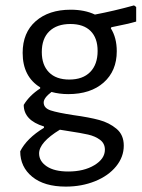

<svg xmlns="http://www.w3.org/2000/svg" viewBox="-20 -499 527 712"><path d="M393 -398C433.7 -406 464.3 -413 485 -419V-473L477 -479C426.3 -465 378 -453.7 332 -445C306.7 -457 276.7 -463 242 -463C188 -463 144.8 -448.8 112.5 -420.5C80.2 -392.2 64 -353 64 -303C64 -244.3 85.7 -201.7 129 -175V-171C102.3 -153.7 82 -133.3 68 -110C68 -72 93 -45.3 143 -30V-25C100.3 1 71 30 55 62C55 100.7 69.8 132.2 99.5 156.5C129.2 180.8 170.7 193 224 193C263.3 193 299.5 186.3 332.5 173C365.5 159.7 391.5 141.3 410.5 118C429.5 94.7 439 69 439 41C439 14.3 430 -6.5 412 -21.5C394 -36.5 372.7 -47.3 348 -54C323.3 -60.7 291.7 -66.7 253 -72C213.7 -78 185.3 -83.8 168 -89.5C150.7 -95.2 142 -105 142 -119C142 -130.3 151.7 -143.3 171 -158C190.3 -152.7 211 -150 233 -150C288.3 -150 332.2 -164.3 364.5 -193C396.8 -221.7 413 -260.3 413 -309C413 -342.3 405.7 -370.7 391 -394ZM314.5 -232C296.2 -213.3 270.3 -204 237 -204C204.3 -204 179.2 -213 161.5 -231C143.8 -249 135 -274 135 -306C135 -339.3 144.3 -365 163 -383C181.7 -401 207.7 -410 241 -410C273.7 -410 298.7 -401.3 316 -384C333.3 -366.7 342 -342 342 -310C342 -276.7 332.8 -250.7 314.5 -232ZM351 19.5C363 28.5 369 40.7 369 56C369 78.7 356 97.8 330 113.5C304 129.2 271.7 137 233 137C199 137 172.5 130.7 153.5 118C134.5 105.3 125 89.3 125 70C125 42.7 150.7 13.3 202 -18L233 -13C264.3 -8.3 288.8 -4 306.5 0C324.2 4 339 10.5 351 19.5Z"/></svg>

Font: Alegreya Sans
Style: Regular
Weight: 400
Designer: Juan Pablo del Peral
Foundry: Huerta Tipografica
Version: Version 1.000;PS 001.000;hotconv 1.0.70;makeotf.lib2.5.58329